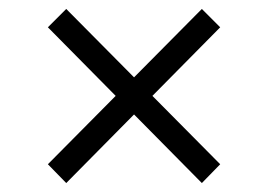

<svg xmlns="http://www.w3.org/2000/svg" viewBox="-20 -555 600 429"><path d="M87 -188 431 -535 472 -494 128 -146ZM87 -494 128 -535 472 -188 431 -146Z"/></svg>

Font: Roboto Serif 20pt Light
Style: Regular
Weight: 300
Version: Version 1.008